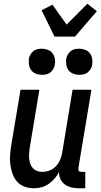

<svg xmlns="http://www.w3.org/2000/svg" viewBox="-20 -1001 540 1029"><path d="M163 8Q136 8 112 -0.5Q88 -9 72 -27Q56 -45 47.5 -68.5Q39 -92 35.5 -117.5Q32 -143 34 -169Q36 -195 40 -221L90 -520H191L139 -207Q137 -193 136 -178.5Q135 -164 136.5 -150Q138 -136 142.5 -123Q147 -110 156 -100Q165 -90 178 -85Q191 -80 206 -80Q225 -80 244.5 -87Q264 -94 278.5 -109Q293 -124 301.5 -143Q310 -162 313 -181L369 -520H470L400 -100Q400 -96 400 -92Q400 -88 402.5 -85Q405 -82 409 -81Q413 -80 418 -80H437V8H403Q382 8 362.5 3.5Q343 -1 328 -12Q313 -23 304 -41Q295 -59 297 -80Q287 -61 273 -44.5Q259 -28 241 -15.5Q223 -3 203 2.5Q183 8 163 8ZM405 -600Q388 -600 372.5 -606Q357 -612 347.5 -624.5Q338 -637 335.5 -653.5Q333 -670 335 -687Q337 -698 343.5 -709Q350 -720 359.5 -727.5Q369 -735 381 -737.5Q393 -740 404 -740Q421 -740 436.5 -734Q452 -728 461.5 -715.5Q471 -703 474 -686.5Q477 -670 474 -653Q472 -642 465.5 -631Q459 -620 449.5 -612.5Q440 -605 428 -602.5Q416 -600 405 -600ZM205 -600Q188 -600 172.5 -606Q157 -612 147.5 -624.5Q138 -637 135.5 -653.5Q133 -670 135 -687Q137 -698 143.5 -709Q150 -720 159.5 -727.5Q169 -735 181 -737.5Q193 -740 204 -740Q221 -740 236.5 -734Q252 -728 261.5 -715.5Q271 -703 274 -686.5Q277 -670 274 -653Q272 -642 265.5 -631Q259 -620 249.5 -612.5Q240 -605 228 -602.5Q216 -600 205 -600ZM272 -805 203 -946 261 -976 337 -869 448 -981 499 -941 382 -805Z"/></svg>

Font: Iosevka Term Curly Semibold
Style: Italic
Weight: 600
Italic angle: -9°
Designer: Belleve Invis
Foundry: Belleve Invis
Version: Version 32.3.0